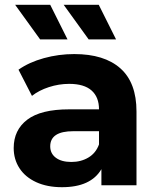

<svg xmlns="http://www.w3.org/2000/svg" viewBox="-20 -771 657 799"><path d="M548 -307V0H402V-67Q358 8 238 8Q176 8 130.5 -13Q85 -34 61 -71Q37 -108 37 -155Q37 -230 93.5 -273Q150 -316 268 -316H392Q392 -367 361 -394.5Q330 -422 268 -422Q225 -422 183.5 -408.5Q142 -395 113 -372L57 -481Q101 -512 162.5 -529Q224 -546 289 -546Q414 -546 481 -486.5Q548 -427 548 -307ZM392 -170V-225H285Q189 -225 189 -162Q189 -132 212.5 -114.5Q236 -97 277 -97Q317 -97 348 -115.5Q379 -134 392 -170ZM43 -751H189L261 -607H147ZM245 -751H391L463 -607H349Z"/></svg>

Font: APTA Sans Regular
Style: Bold Italic
Weight: 700
Version: Version 7.200